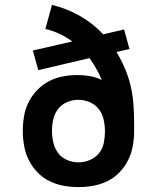

<svg xmlns="http://www.w3.org/2000/svg" viewBox="-20 -755 640 783"><path d="M300 8Q269 8 239 2.5Q209 -3 181.5 -16.5Q154 -30 132.5 -52.5Q111 -75 97.5 -102Q84 -129 78.5 -159.5Q73 -190 73 -220Q73 -251 78 -281Q83 -311 96.5 -338Q110 -365 131.5 -387.5Q153 -410 180 -424Q207 -438 237 -443.5Q267 -449 297 -449Q322 -449 347 -444.5Q372 -440 395 -429Q385 -453 372.5 -475Q360 -497 345 -518L136 -469L114 -549L275 -586Q250 -604 222.5 -617Q195 -630 165 -637L192 -735Q251 -721 305 -690.5Q359 -660 401 -615L486 -635L508 -555L455 -543Q475 -510 490 -474.5Q505 -439 513.5 -401.5Q522 -364 524.5 -325.5Q527 -287 527 -248V-221Q527 -190 521.5 -159.5Q516 -129 502.5 -102Q489 -75 467.5 -52.5Q446 -30 418.5 -16.5Q391 -3 361 2.5Q331 8 300 8ZM300 -93Q324 -93 346.5 -102.5Q369 -112 384 -130.5Q399 -149 403.5 -173Q408 -197 408 -220Q408 -244 402.5 -268Q397 -292 382.5 -310.5Q368 -329 345.5 -338.5Q323 -348 299 -348Q276 -348 253.5 -338.5Q231 -329 216.5 -310Q202 -291 197 -267.5Q192 -244 192 -221Q192 -197 197.5 -173.5Q203 -150 217 -131Q231 -112 253.5 -102.5Q276 -93 300 -93Z"/></svg>

Font: Iosevka Aile
Style: Bold
Weight: 700
Designer: Belleve Invis
Foundry: Belleve Invis
Version: Version 28.0.1; ttfautohint (v1.8.4)